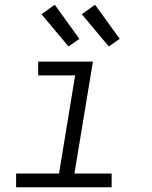

<svg xmlns="http://www.w3.org/2000/svg" viewBox="-20 -790 640 810"><path d="M48 0V-58H229L297 -472H141V-530H372L294 -58H451V0ZM439 -594 325 -730 381 -770 485 -626ZM269 -594 155 -730 211 -770 315 -626Z"/></svg>

Font: Iosevka Slab LtExObl
Style: Regular
Weight: 300
Width: 7
Italic angle: -9°
Monospace: yes
Designer: Belleve Invis
Foundry: Belleve Invis
Version: Version 11.1.0; ttfautohint (v1.8.3)